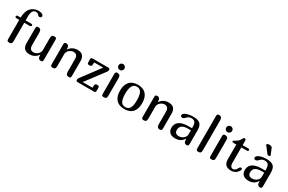

<svg xmlns="http://www.w3.org/2000/svg" viewBox="149 -2103 5167 3445"><g transform="rotate(30 2732.5 -380.0)"><path d="M23.9 -465.8Q23.9 -491.2 55.2 -493.2H111.8Q113.8 -541.5 121.3 -576.9Q128.9 -612.3 139.9 -637.9Q150.9 -663.6 164.8 -680.9Q178.7 -698.2 192.9 -710Q253.4 -759.8 337.9 -759.8Q359.4 -759.8 377.4 -755.1Q395.5 -750.5 408.4 -742.9Q421.4 -735.4 428.7 -725.6Q436 -715.8 436 -705.1Q436 -689 425.5 -679.4Q415 -669.9 396 -669.9Q375 -669.9 351.1 -699.2Q342.3 -710 329.8 -715.1Q317.4 -720.2 303.2 -720.2Q286.6 -720.2 270.8 -713.9Q254.9 -707.5 242.4 -691.4Q230 -675.3 222.4 -647.7Q214.8 -620.1 214.8 -578.1V-493.2H326.2Q343.8 -493.2 352.3 -486.8Q360.8 -480.5 360.8 -471.2Q360.8 -460.4 351.3 -452.6Q341.8 -444.8 326.2 -444.8H214.8V-67.9Q214.8 -46.4 211.4 -33.2Q208 -20 200.4 -12.7Q192.9 -5.4 180.7 -2.7Q168.5 0 150.9 0Q128.4 0 119.6 -11.5Q110.8 -22.9 110.8 -46.9V-444.8H56.2Q23.9 -444.8 23.9 -465.8Z M537.1 -419.9V-169.9Q537.1 -66.9 622.1 -66.9Q644 -66.9 666.5 -76.2Q689 -85.4 707.3 -101.3Q725.6 -117.2 737.3 -137.9Q749 -158.7 749 -182.1V-430.2Q749 -452.6 752.7 -466.6Q756.3 -480.5 763.9 -488.3Q771.5 -496.1 783.7 -499Q795.9 -502 813 -502Q836.4 -502 844.7 -490.5Q853 -479 853 -455.1V-43Q853 -19.5 843.3 -9.8Q833.5 0 810.1 0Q751 0 751 -85.9V-92.8H749Q722.7 -50.3 678 -25.1Q633.3 0 574.2 0Q433.1 0 433.1 -150.9V-455.1Q433.1 -479 441.4 -490.5Q449.7 -502 473.1 -502Q506.8 -502 522 -483.2Q537.1 -464.4 537.1 -419.9Z M1013.2 -46.9V-459Q1013.2 -482.9 1022.9 -492.4Q1032.7 -502 1056.2 -502Q1084 -502 1099.6 -480.5Q1115.2 -459 1115.2 -416V-409.2H1117.2Q1143.6 -451.7 1187.7 -476.8Q1231.9 -502 1292 -502Q1433.1 -502 1433.1 -351.1V-46.9Q1433.1 -22.9 1424.8 -11.5Q1416.5 0 1393.1 0Q1359.4 0 1344.2 -18.8Q1329.1 -37.6 1329.1 -82V-332Q1329.1 -435.1 1244.1 -435.1Q1222.2 -435.1 1199.7 -425.8Q1177.2 -416.5 1158.9 -400.6Q1140.6 -384.8 1128.9 -363.8Q1117.2 -342.8 1117.2 -319.8V-70.8Q1117.2 -49.3 1113.8 -35.6Q1110.4 -22 1102.8 -14.2Q1095.2 -6.3 1083 -3.2Q1070.8 0 1053.2 0Q1029.8 0 1021.5 -11.5Q1013.2 -22.9 1013.2 -46.9Z M1596.2 -502H1920.4Q1939.5 -502 1948.2 -493.2Q1957 -484.4 1957 -473.1Q1957 -460 1953.1 -449.2Q1949.2 -438.5 1942.4 -429.2L1654.3 -46.9H1858.4V-70.8Q1858.4 -91.3 1861.1 -103.8Q1863.8 -116.2 1870.1 -123Q1876.5 -129.9 1887 -132.3Q1897.5 -134.8 1913.1 -134.8Q1934.1 -134.8 1942.1 -124.8Q1950.2 -114.7 1950.2 -92.8V-30.8Q1950.2 0 1918 0H1581.1Q1560.5 0 1551.8 -8.5Q1543 -17.1 1543 -28.8Q1543 -51.8 1558.1 -73.2L1844.2 -455.1H1656.2V-431.2Q1656.2 -411.6 1653.8 -399.2Q1651.4 -386.7 1645 -379.6Q1638.7 -372.6 1627.9 -369.9Q1617.2 -367.2 1601.1 -367.2Q1580.6 -367.2 1572.3 -377.2Q1564 -387.2 1564 -409.2V-471.2Q1564 -502 1596.2 -502Z M2176.3 -434.1V-67.9Q2176.3 -46.4 2172.9 -33.2Q2169.4 -20 2161.9 -12.7Q2154.3 -5.4 2142.1 -2.7Q2129.9 0 2112.3 0Q2088.9 0 2080.6 -11.5Q2072.3 -22.9 2072.3 -46.9V-455.1Q2072.3 -479 2080.6 -490.5Q2088.9 -502 2112.3 -502Q2145 -502 2160.6 -485.6Q2176.3 -469.2 2176.3 -434.1ZM2078.6 -585Q2060.5 -603 2060.5 -628.9Q2060.5 -641.1 2065.4 -652.6Q2070.3 -664.1 2078.6 -672.4Q2086.9 -680.7 2098.1 -685.8Q2109.4 -690.9 2122.1 -690.9Q2134.3 -690.9 2145.8 -685.8Q2157.2 -680.7 2165.5 -672.4Q2173.8 -664.1 2179 -652.6Q2184.1 -641.1 2184.1 -628.9Q2184.1 -616.2 2179.2 -605Q2174.3 -593.8 2165.8 -585.2Q2157.2 -576.7 2146 -571.8Q2134.8 -566.9 2122.1 -566.9Q2096.7 -566.9 2078.6 -585Z M2540 0Q2485.8 0 2443.1 -15.6Q2400.4 -31.2 2371.1 -62.7Q2341.8 -94.2 2326.4 -141.1Q2311 -188 2311 -251Q2311 -314.5 2327.1 -361.8Q2343.3 -409.2 2373 -440.2Q2402.8 -471.2 2445.1 -486.6Q2487.3 -502 2540 -502Q2593.3 -502 2635.7 -486.6Q2678.2 -471.2 2708 -439.9Q2737.8 -408.7 2753.4 -361.6Q2769 -314.5 2769 -251Q2769 -188 2753.9 -141.1Q2738.8 -94.2 2709.5 -62.7Q2680.2 -31.2 2637.5 -15.6Q2594.7 0 2540 0ZM2540 -40Q2566.9 -40 2589.1 -49.1Q2611.3 -58.1 2627.4 -81.5Q2643.6 -105 2652.3 -146Q2661.1 -187 2661.1 -251Q2661.1 -313 2652.1 -353.8Q2643.1 -394.5 2627 -418.7Q2610.8 -442.9 2588.6 -452.4Q2566.4 -461.9 2540 -461.9Q2514.6 -461.9 2492.7 -452.4Q2470.7 -442.9 2454.3 -418.7Q2438 -394.5 2428.7 -353.8Q2419.4 -313 2419.4 -251Q2419.4 -189.5 2427.7 -148.7Q2436 -107.9 2451.9 -83.7Q2467.8 -59.6 2490 -49.8Q2512.2 -40 2540 -40Z M2899.4 -46.9V-459Q2899.4 -482.9 2909.2 -492.4Q2918.9 -502 2942.4 -502Q2970.2 -502 2985.8 -480.5Q3001.5 -459 3001.5 -416V-409.2H3003.4Q3029.8 -451.7 3074 -476.8Q3118.2 -502 3178.2 -502Q3319.3 -502 3319.3 -351.1V-46.9Q3319.3 -22.9 3311 -11.5Q3302.7 0 3279.3 0Q3245.6 0 3230.5 -18.8Q3215.3 -37.6 3215.3 -82V-332Q3215.3 -435.1 3130.4 -435.1Q3108.4 -435.1 3085.9 -425.8Q3063.5 -416.5 3045.2 -400.6Q3026.9 -384.8 3015.1 -363.8Q3003.4 -342.8 3003.4 -319.8V-70.8Q3003.4 -49.3 3000 -35.6Q2996.6 -22 2989 -14.2Q2981.4 -6.3 2969.2 -3.2Q2957 0 2939.5 0Q2916 0 2907.7 -11.5Q2899.4 -22.9 2899.4 -46.9Z M3772.5 -94.2 3769.5 -95.2Q3736.8 -45.4 3694.3 -22.7Q3651.9 0 3593.3 0Q3556.2 0 3527.8 -9.5Q3499.5 -19 3480.5 -36.6Q3461.4 -54.2 3451.9 -79.1Q3442.4 -104 3442.4 -134.8Q3442.4 -167 3453.4 -198.5Q3464.4 -230 3492.7 -254.9Q3521 -279.8 3569.8 -294.9Q3618.7 -310.1 3694.3 -310.1H3767.6V-337.9Q3767.6 -372.1 3761.7 -395.8Q3755.9 -419.4 3743.9 -434.1Q3731.9 -448.7 3712.9 -455.3Q3693.8 -461.9 3667.5 -461.9Q3617.7 -461.9 3579.6 -419.9Q3547.4 -384.8 3518.6 -384.8Q3501.5 -384.8 3492.4 -394.5Q3483.4 -404.3 3483.4 -418.9Q3483.4 -438 3501.5 -453.4Q3519.5 -468.8 3548.6 -479.5Q3577.6 -490.2 3614 -496.1Q3650.4 -502 3687.5 -502Q3741.7 -502 3777.3 -490.7Q3813 -479.5 3834.2 -457Q3855.5 -434.6 3864 -400.6Q3872.6 -366.7 3872.6 -320.8V-46.9Q3872.6 -22.9 3864.3 -11.5Q3856 0 3833.5 0Q3800.8 0 3786.6 -22.2Q3772.5 -44.4 3772.5 -94.2ZM3768.6 -268.1H3710.4Q3546.4 -268.1 3546.4 -148.9Q3546.4 -66.9 3633.3 -66.9Q3652.3 -66.9 3675.8 -74.2Q3699.2 -81.5 3720 -96.2Q3740.7 -110.8 3754.6 -132.8Q3768.6 -154.8 3768.6 -184.1Z M4134.3 -678.2V-67.9Q4134.3 -46.4 4130.9 -33.2Q4127.4 -20 4119.9 -12.7Q4112.3 -5.4 4100.1 -2.7Q4087.9 0 4070.3 0Q4046.9 0 4038.6 -11.5Q4030.3 -22.9 4030.3 -46.9V-712.9Q4030.3 -737.8 4038.6 -748.8Q4046.9 -759.8 4070.3 -759.8Q4104 -759.8 4119.1 -741Q4134.3 -722.2 4134.3 -678.2Z M4408.2 -434.1V-67.9Q4408.2 -46.4 4404.8 -33.2Q4401.4 -20 4393.8 -12.7Q4386.2 -5.4 4374 -2.7Q4361.8 0 4344.2 0Q4320.8 0 4312.5 -11.5Q4304.2 -22.9 4304.2 -46.9V-455.1Q4304.2 -479 4312.5 -490.5Q4320.8 -502 4344.2 -502Q4377 -502 4392.6 -485.6Q4408.2 -469.2 4408.2 -434.1ZM4310.5 -585Q4292.5 -603 4292.5 -628.9Q4292.5 -641.1 4297.4 -652.6Q4302.2 -664.1 4310.5 -672.4Q4318.8 -680.7 4330.1 -685.8Q4341.3 -690.9 4354 -690.9Q4366.2 -690.9 4377.7 -685.8Q4389.2 -680.7 4397.5 -672.4Q4405.8 -664.1 4410.9 -652.6Q4416 -641.1 4416 -628.9Q4416 -616.2 4411.1 -605Q4406.2 -593.8 4397.7 -585.2Q4389.2 -576.7 4377.9 -571.8Q4366.7 -566.9 4354 -566.9Q4328.6 -566.9 4310.5 -585Z M4706.1 -573.2V-502H4817.4Q4835 -502 4843.5 -495.6Q4852.1 -489.3 4852.1 -480Q4852.1 -469.7 4842.5 -461.9Q4833 -454.1 4817.4 -454.1H4706.1V-134.8Q4706.1 -111.3 4710.9 -94Q4715.8 -76.7 4723.9 -65.7Q4731.9 -54.7 4742.9 -49.3Q4753.9 -43.9 4766.1 -43.9Q4785.6 -43.9 4799.1 -51Q4812.5 -58.1 4821.8 -68.4Q4831.1 -78.6 4837.6 -91.1Q4844.2 -103.5 4850.6 -113.8Q4856.9 -124 4864.5 -131.1Q4872.1 -138.2 4883.3 -138.2Q4895 -138.2 4902.1 -131.6Q4909.2 -125 4909.2 -113.8Q4909.2 -106 4904.3 -94.2Q4899.4 -82.5 4894 -76.2Q4868.7 -38.1 4832.3 -19Q4795.9 0 4754.4 0Q4710 0 4680.7 -11.5Q4651.4 -22.9 4633.8 -43.7Q4616.2 -64.5 4609.1 -93.8Q4602.1 -123 4602.1 -158.2V-454.1H4547.4Q4529.8 -454.1 4522.5 -459Q4515.1 -463.9 4515.1 -475.1Q4515.1 -485.4 4527.1 -491.7Q4539.1 -498 4557.4 -507.8Q4575.7 -517.6 4597.2 -535.2Q4618.7 -552.7 4637.7 -585.4Q4644.5 -597.2 4649.2 -605.2Q4653.8 -613.3 4658.2 -618.4Q4662.6 -623.5 4667.5 -625.7Q4672.4 -627.9 4679.2 -627.9Q4696.3 -627.9 4701.2 -616Q4706.1 -604 4706.1 -573.2Z M5292 -94.2 5289.1 -95.2Q5256.3 -45.4 5213.9 -22.7Q5171.4 0 5112.8 0Q5075.7 0 5047.4 -9.5Q5019 -19 5000 -36.6Q4981 -54.2 4971.4 -79.1Q4961.9 -104 4961.9 -134.8Q4961.9 -167 4972.9 -198.5Q4983.9 -230 5012.2 -254.9Q5040.5 -279.8 5089.4 -294.9Q5138.2 -310.1 5213.9 -310.1H5287.1V-337.9Q5287.1 -372.1 5281.2 -395.8Q5275.4 -419.4 5263.4 -434.1Q5251.5 -448.7 5232.4 -455.3Q5213.4 -461.9 5187 -461.9Q5137.2 -461.9 5099.1 -419.9Q5066.9 -384.8 5038.1 -384.8Q5021 -384.8 5012 -394.5Q5002.9 -404.3 5002.9 -418.9Q5002.9 -438 5021 -453.4Q5039.1 -468.8 5068.1 -479.5Q5097.2 -490.2 5133.5 -496.1Q5169.9 -502 5207 -502Q5261.2 -502 5296.9 -490.7Q5332.5 -479.5 5353.8 -457Q5375 -434.6 5383.5 -400.6Q5392.1 -366.7 5392.1 -320.8V-46.9Q5392.1 -22.9 5383.8 -11.5Q5375.5 0 5353 0Q5320.3 0 5306.2 -22.2Q5292 -44.4 5292 -94.2ZM5288.1 -268.1H5230Q5065.9 -268.1 5065.9 -148.9Q5065.9 -66.9 5152.8 -66.9Q5171.9 -66.9 5195.3 -74.2Q5218.8 -81.5 5239.5 -96.2Q5260.3 -110.8 5274.2 -132.8Q5288.1 -154.8 5288.1 -184.1ZM5169.9 -585.9 5071.8 -715.8Q5068.8 -718.8 5068.8 -725.1Q5068.8 -735.4 5083.3 -742.2Q5097.7 -749 5122.6 -749Q5142.1 -749 5158.2 -742.4Q5174.3 -735.8 5179.7 -723.1L5231.9 -598.1Q5233.9 -594.7 5233.9 -588.9Q5233.9 -580.1 5226.1 -575Q5218.3 -569.8 5206.5 -569.8Q5182.1 -569.8 5169.9 -585.9Z"/></g></svg>

Font: Marmelad
Style: Regular
Weight: 400
Designer: Manvel Shmavonyan
Foundry: Cyreal (www.cyreal.org)
Version: Version 1.000